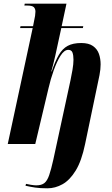

<svg xmlns="http://www.w3.org/2000/svg" viewBox="-20 -780 606 1040"><path d="M237 240Q197 240 170.5 236Q144 232 118 226L121 216Q128 218 147 221Q166 224 176 224Q205 224 220.5 211.5Q236 199 246.5 168.5Q257 138 269 84L362 -346Q367 -369 372.5 -401Q378 -433 378 -456Q378 -481 372.5 -495.5Q367 -510 350 -510Q328 -510 308 -478.5Q288 -447 271 -399Q254 -351 243 -303L171 0H22L157 -628H89L91 -638H159Q168 -680 170 -694Q172 -708 172 -717Q172 -732 163.5 -741Q155 -750 126 -750H112L114 -760H340L314 -638H431L429 -628H312L287 -513Q285 -502 279.5 -478.5Q274 -455 268 -430.5Q262 -406 258 -393H260Q279 -449 298.5 -482.5Q318 -516 346.5 -531.5Q375 -547 420 -547Q461 -547 484 -530.5Q507 -514 516 -488Q525 -462 525 -431Q525 -405 519 -373.5Q513 -342 507 -316L441 0Q422 92 390 144Q358 196 318.5 218Q279 240 237 240Z"/></svg>

Font: Noto Serif Display ExtraCondensed ExtraBold
Style: Italic
Weight: 800
Width: 2
Italic angle: -12°
Designer: Monotype Design Team
Foundry: Monotype Imaging Inc.
Version: Version 2.009